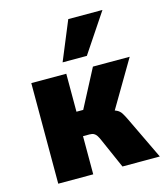

<svg xmlns="http://www.w3.org/2000/svg" viewBox="-113 -847 807 933"><g transform="rotate(-15 290.5 -380.0)"><path d="M64 0V-506H240V-315H274L374 -506H559L405 -245L392 -280Q418 -275 432 -268Q446 -261 454.5 -247.5Q463 -234 473 -213L575 0H387L321 -150Q315 -164 309 -173.5Q303 -183 294.5 -187.5Q286 -192 273 -192H240V0ZM237 -564 318 -760H490L359 -564Z"/></g></svg>

Font: Nunito Sans 7pt Condensed Black
Style: Regular
Weight: 900
Width: 3
Designer: Vernon Adams
Foundry: Vernon Adams
Version: Version 3.101;gftools[0.9.27]